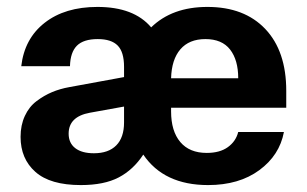

<svg xmlns="http://www.w3.org/2000/svg" viewBox="-20 -530 895 560"><path d="M586.9 9.8Q458 9.8 397.9 -79.1Q368.7 -34.7 326.2 -12.5Q283.7 9.8 215.8 9.8Q126.5 9.8 83.3 -28.6Q40 -66.9 40 -130.9Q40 -165 52.5 -191.9Q64.9 -218.8 86.7 -235.1Q108.4 -251.5 131.6 -261.2Q154.8 -271 182.1 -275.9L341.8 -305.2V-335Q341.8 -378.4 323.2 -397.2Q304.7 -416 265.1 -416Q223.6 -416 204.3 -396.7Q185.1 -377.4 184.1 -336.9H42Q51.3 -417.5 110.4 -463.6Q169.4 -509.8 264.2 -509.8Q370.6 -509.8 420.9 -450.2Q481.9 -509.8 585 -509.8Q692.9 -509.8 753.9 -445.3Q814.9 -380.9 814.9 -265.1V-215.8H479V-205.1Q479 -147.5 505.9 -115.7Q532.7 -84 583 -84Q621.1 -84 644.5 -100.8Q668 -117.7 674.8 -145H808.1Q795.4 -77.1 736.3 -33.7Q677.2 9.8 586.9 9.8ZM180.2 -140.1Q180.2 -112.8 199.5 -97.9Q218.8 -83 253.9 -83Q296.4 -83 319.1 -106Q341.8 -128.9 341.8 -172.9V-219.2L242.2 -201.2Q180.2 -189.9 180.2 -140.1ZM479 -301.8H674.8Q674.8 -355 651.1 -385.5Q627.4 -416 579.1 -416Q531.7 -416 506.1 -386.2Q480.5 -356.4 479 -301.8Z"/></svg>

Font: TASA Orbiter Text
Style: Bold
Weight: 700
Designer: Weizhong Zhang
Version: Version 1.000;Glyphs 3.1.2 (3151)